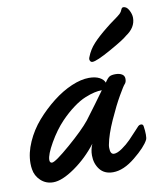

<svg xmlns="http://www.w3.org/2000/svg" viewBox="-76 -695 664 775"><g transform="rotate(-10 256.5 -307.5)"><path d="M479 -144Q481.9 -125 481.9 -109.9Q481.9 -94.7 479 -88.9Q464.8 -61 416.7 -22Q368.7 17.1 325.7 17.1Q290 17.1 271.5 -6.8Q252.9 -30.8 252.9 -64.5Q252.9 -88.9 262.7 -110.8Q222.2 -58.1 169.7 -21.5Q117.2 15.1 81.1 15.1Q50.8 15.1 29.8 -4.6Q8.8 -24.4 4.9 -51.8Q2.9 -63 2.9 -76.2Q2.9 -118.2 22.7 -162.8Q42.5 -207.5 74.7 -244.4Q106.9 -281.2 145.3 -311.3Q183.6 -341.3 223.1 -358.2Q262.7 -375 294.9 -375Q321.3 -375 337.9 -366.2Q354.5 -357.4 358.9 -344.2Q370.6 -361.8 378.7 -366.5Q386.7 -371.1 402.8 -371.1Q419.4 -371.1 429.7 -364.7Q439.9 -358.4 439.9 -345.7Q439.9 -332 433.1 -325.2Q427.2 -319.3 406.5 -283.4Q385.7 -247.6 360.6 -191.7Q335.4 -135.7 328.1 -96.2Q326.7 -91.3 326.7 -82.5Q326.7 -55.7 342.3 -55.7Q356 -55.7 376 -69.6Q396 -83.5 411.6 -99.4Q427.2 -115.2 442.1 -131.8Q457 -148.4 458 -148.9Q462.9 -153.3 468.8 -153.3Q478 -153.3 479 -144ZM337.9 -316.9Q323.2 -316.9 306.9 -313.2Q290.5 -309.6 268.1 -300.5Q245.6 -291.5 218.8 -271.7Q191.9 -252 165 -224.1Q133.3 -190.9 106.7 -144.5Q80.1 -98.1 80.1 -76.2Q80.1 -64 89.8 -64Q103.5 -64 166 -117.9Q228.5 -171.9 256.8 -207Q269.5 -223.1 299.8 -264.6Q330.1 -306.2 337.9 -316.9ZM401.9 -562Q416 -573.7 435.1 -587.2Q454.1 -600.6 461.4 -607.4Q468.8 -614.3 471.7 -623Q475.1 -631.8 481 -631.8Q494.6 -631.8 503.7 -615Q512.7 -598.1 512.7 -583Q512.7 -543 471.7 -516.1Q458.5 -503.4 398.4 -469.7Q338.4 -436 320.8 -436Q315.4 -436 312.5 -440.2Q309.6 -444.3 309.6 -448.7Q309.6 -453.1 312 -458Q322.8 -486.3 344 -509.5Q365.2 -532.7 401.9 -562Z"/></g></svg>

Font: Yellowtail
Style: Regular
Weight: 400
Designer: Astigmatic (AOETI)
Foundry: Astigmatic (AOETI)
Version: Version 1.000